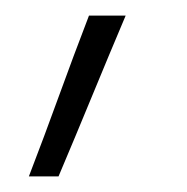

<svg xmlns="http://www.w3.org/2000/svg" viewBox="-20 -106 240 246"><path d="M55 120H17Q37 68 55.5 17Q74 -34 94 -86H141Q119 -34 98 17Q77 68 55 120Z"/></svg>

Font: Josefin Slab
Style: Regular
Weight: 400
Designer: Santiago Orozco
Foundry: Typemade
Version: Version 2.000